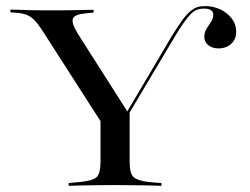

<svg xmlns="http://www.w3.org/2000/svg" viewBox="-20 -602 809 622"><path d="M337.1 -160.5 114.5 -507.3Q101.6 -526.6 90.7 -537.5Q79.8 -548.4 66.9 -553.6Q54 -558.9 34.7 -560.5L13.7 -562.1V-571Q26.6 -571 43.1 -570.2Q59.7 -569.4 79.8 -569Q100 -568.5 122.6 -568.5H125.8H129.8Q154 -568.5 175.4 -568.5Q196.8 -568.5 216.5 -569Q236.3 -569.4 252.8 -569.8Q269.4 -570.2 283.1 -570.2V-561.3L258.9 -558.9Q221 -555.6 216.1 -541.5Q211.3 -527.4 230.6 -495.2L396 -235.5L383.9 -226.6L533.9 -480.6Q554 -513.7 568.5 -533.9Q583.1 -554 595.2 -564.5Q607.3 -575 618.5 -578.6Q629.8 -582.3 644.4 -582.3Q670.2 -582.3 693.1 -571.8Q716.1 -561.3 730.6 -542.3Q745.2 -523.4 745.2 -498.4Q745.2 -475 729 -460.1Q712.9 -445.2 687.9 -445.2Q667.7 -445.2 654.8 -455.6Q641.9 -466.1 641.9 -483.1Q641.9 -497.6 649.2 -508.9Q656.5 -520.2 663.7 -531.5Q671 -542.7 671 -554Q671 -564.5 662.9 -569.4Q654.8 -574.2 641.1 -574.2Q629.8 -574.2 619.8 -571Q609.7 -567.7 599.6 -558.1Q589.5 -548.4 576.2 -529.8Q562.9 -511.3 545.2 -481.5L354 -160.5ZM346 -2.4Q316.9 -2.4 290.7 -2Q264.5 -1.6 242.7 -1.2Q221 -0.8 202.4 0V-8.9L242.7 -12.9Q282.3 -16.9 294 -29Q305.6 -41.1 305.6 -78.2V-250.8L362.9 -185.5L400 -245.2V-78.2Q400 -41.1 412.1 -29Q424.2 -16.9 462.9 -12.1L503.2 -8.9V0Q485.5 -0.8 463.3 -1.2Q441.1 -1.6 415.3 -2Q389.5 -2.4 359.7 -2.4H353.2Z"/></svg>

Font: Playfair 144pt SemiExpanded Medium
Style: Regular
Weight: 500
Width: 6
Designer: Claus Eggers Sørensen
Foundry: Claus Eggers Sørensen
Version: Version 2.203